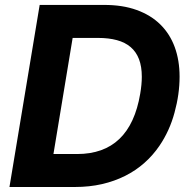

<svg xmlns="http://www.w3.org/2000/svg" viewBox="-20 -747 767 767"><path d="M279.1 0H17.8L138.5 -727.3H394.9Q469.1 -727.6 525.7 -707.2Q582.4 -686.8 620.6 -649.1Q658.7 -611.5 678.1 -558.6Q697.4 -505.7 697.4 -440.7Q697.4 -370.7 677.2 -297.2Q657.7 -224.4 616.8 -164.4Q590.9 -126.4 556.6 -96.1Q522.4 -65.7 479.9 -44.4Q437.5 -23.1 387.3 -11.5Q337 0 279.1 0ZM288 -131.7Q499.6 -131.7 540.1 -372.5Q546.5 -409.8 546.5 -440.3Q546.5 -481.2 535.3 -510.5Q524.1 -539.8 502 -558.8Q479.8 -577.8 447.1 -586.6Q414.4 -595.5 371.8 -595.5H270.2L193.5 -131.7Z"/></svg>

Font: Linik Sans
Style: Bold Italic
Weight: 700
Italic angle: 9°
Designer: Fonts by Rasmus Andersson / Changes by Cristiano Sobral with parts from Marc Monis
Foundry: rsms
Version: Version 3.020; ttfautohint (v1.6)